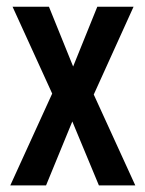

<svg xmlns="http://www.w3.org/2000/svg" viewBox="-20 -562 441 582"><path d="M138.2 -278.3 18.1 -541.5H128.4L201.7 -360.4L274.9 -541.5H384.8L264.2 -275.4L390.1 0H279.8L199.2 -193.8L119.6 0H11.2Z"/></svg>

Font: Open Sans Condensed SemiBold
Style: Regular
Weight: 600
Width: 3
Designer: Monotype Design Team
Foundry: Monotype Imaging Inc.
Version: Version 3.000; ttfautohint (v1.8.4)